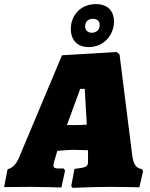

<svg xmlns="http://www.w3.org/2000/svg" viewBox="-53 -912 734 938"><path d="M380 -682C457 -682 504 -744 504 -807C504 -851 480 -892 415 -892C343 -892 293 -839 293 -771C293 -718 323 -682 380 -682ZM396 -752C382 -752 363 -759 363 -783C363 -804 375 -820 400 -820C422 -820 434 -809 434 -790C434 -759 409 -752 396 -752ZM593 -153C579 -261 531 -646 531 -646L517 -658L250 -642L39 -140C26 -109 7 -91 -16 -85L-33 2C-33 2 36 1 97 1C156 1 247 4 247 4L265 -79L258 -89H231C215 -89 208 -93 208 -104C208 -110 210 -118 214 -131L227 -175C227 -175 286 -180 304 -180L377 -178V-139V-121C377 -98 367 -93 311 -87L295 -3L302 6C302 6 397 1 490 1C544 1 628 3 628 3L646 -76L640 -86C613 -90 599 -107 593 -153ZM274 -301 339 -478H361L371 -303C350 -302 337 -301 322 -301Z"/></svg>

Font: Alegreya SC Black
Style: Italic
Weight: 900
Italic angle: -7°
Designer: Juan Pablo del Peral
Foundry: Huerta Tipografica
Version: Version 2.007;PS 002.007;hotconv 1.0.88;makeotf.lib2.5.64775